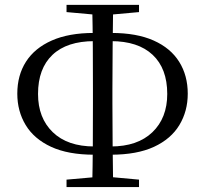

<svg xmlns="http://www.w3.org/2000/svg" viewBox="-20 -758 832 778"><path d="M50.1 -378.3Q50.1 -452.9 85.3 -508Q120.5 -563.1 189.7 -593.8Q258.9 -624.5 360.6 -624.5H392.4V-591.3H362.3Q251.3 -591.3 192.7 -535.8Q134.1 -480.3 134.1 -377.3Q134.1 -280.1 193.9 -222.3Q253.6 -164.5 362.5 -164.5H392.4V-131.1H361.7Q256 -131.1 187 -163.1Q117.9 -195.2 84 -251.4Q50.1 -307.6 50.1 -378.3ZM398.6 -131.1V-164.5H429.2Q537.4 -164.5 597.6 -222.3Q657.7 -280.1 657.7 -377.3Q657.7 -480.3 598.6 -535.8Q539.5 -591.3 429.8 -591.3H398.6V-624.5H431Q533.9 -624.5 602.6 -593.8Q671.4 -563.1 706.1 -507.5Q740.8 -451.9 740.8 -378.3Q740.8 -307.6 706.9 -251.4Q673.1 -195.2 604.1 -163.1Q535 -131.1 429.2 -131.1ZM353.6 0Q355.6 -83.6 356.1 -169.4Q356.6 -255.1 356.6 -339.4V-394.1Q356.6 -480.9 356.1 -566.5Q355.6 -652.2 353.6 -738.3H438.5Q437.3 -653.4 436.4 -568Q435.5 -482.7 435.5 -395.6V-339.6Q435.5 -256.3 436.4 -170.2Q437.3 -84.1 438.5 0ZM249.6 -709V-738.3H543.3V-709L409.7 -696.9H383.9ZM249.6 0V-30.1L386 -42.1H412.8L543.3 -30.1V0Z"/></svg>

Font: Early Summer Mincho VF
Style: Regular
Weight: 250
Designer: GuiWonder
Version: Version 1.002